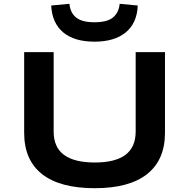

<svg xmlns="http://www.w3.org/2000/svg" viewBox="-20 -979 996 1009"><path d="M478 10Q295 10 201 -64Q107 -138 107 -281V-705H262V-288Q262 -205 316.5 -165Q371 -125 478 -125Q586 -125 639.5 -165.5Q693 -206 693 -288V-705H847V-281Q847 -139 753.5 -64.5Q660 10 478 10ZM477 -760Q371 -760 312.5 -808.5Q254 -857 249 -950L345 -959Q349 -912 380 -887Q411 -862 476 -862Q543 -862 573.5 -887Q604 -912 609 -959L704 -950Q700 -857 640.5 -808.5Q581 -760 477 -760Z"/></svg>

Font: Nunito Sans 7pt Expanded
Style: Bold
Weight: 700
Width: 7
Designer: Vernon Adams
Foundry: Vernon Adams
Version: Version 3.101;gftools[0.9.27]